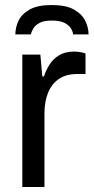

<svg xmlns="http://www.w3.org/2000/svg" viewBox="-20 -743 372 763"><path d="M68.7 0V-526H140.4L148.1 -439.3H154.6Q162.8 -463.9 176.8 -486.3Q190.8 -508.7 214.8 -523.4Q238.7 -538 274 -538Q289.1 -538 301.4 -535.5Q313.8 -532.9 319.8 -530.4V-448.9H287Q241.8 -448.9 213 -428.6Q184.3 -408.3 170.5 -373.1Q156.7 -337.9 156.7 -292.6V0ZM185 -723Q241.6 -723 273.4 -705.3Q305.1 -687.6 318.5 -660.8Q331.9 -634 331.9 -606.2H270.7Q269.7 -617.2 261.9 -630.1Q254.1 -643 236.3 -652.1Q218.4 -661.3 185.9 -661.3Q154.4 -661.3 137.3 -652.1Q120.2 -643 112.7 -630.1Q105.1 -617.2 102.2 -606.2H41Q41 -634 53.7 -660.8Q66.4 -687.6 98.1 -705.3Q129.9 -723 185 -723Z"/></svg>

Font: Archivo Variable SemiBold
Style: Regular
Weight: 600
Designer: Hector Gatti
Foundry: Omnibus-Type
Version: Version 2.001